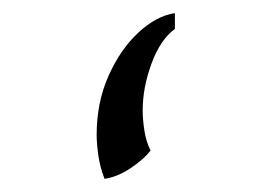

<svg xmlns="http://www.w3.org/2000/svg" viewBox="-20 -257 406 292"><path d="M139 15Q132 -3 129.5 -21Q127 -39 127 -52Q127 -101 145 -141.5Q163 -182 190.5 -207.5Q218 -233 246 -237V-213Q224 -197 210.5 -160.5Q197 -124 197 -89Q197 -76 199.5 -59Q202 -42 209 -28Q199 -15 179 -1.5Q159 12 139 15Z"/></svg>

Font: Bona Nova
Style: Regular
Weight: 400
Designer: Mateusz Machalski
Foundry: Capitalics
Version: Version 4.001; ttfautohint (v1.8.3)